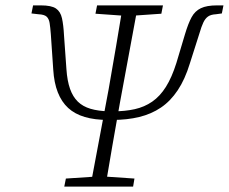

<svg xmlns="http://www.w3.org/2000/svg" viewBox="-20 -694 851 714"><path d="M382 -248Q332 -248 295 -259Q258 -270 233.5 -292.5Q209 -315 195 -350.5Q181 -386 178 -435L169 -567Q167 -593 164.5 -608.5Q162 -624 153.5 -632Q145 -640 123 -641L97 -644L103 -674H132Q171 -674 188 -662.5Q205 -651 210.5 -626Q216 -601 218 -563L227 -437Q230 -393 240.5 -363.5Q251 -334 269.5 -316Q288 -298 316.5 -289.5Q345 -281 385 -280ZM398 -248 401 -280Q445 -280 481 -288Q517 -296 546 -316Q575 -336 597 -371Q619 -406 636 -460L668 -567Q680 -607 692.5 -630Q705 -653 727 -663.5Q749 -674 787 -674H811L805 -644L783 -641Q764 -640 753.5 -632.5Q743 -625 736 -610Q729 -595 722 -571L686 -458Q668 -399 641 -358.5Q614 -318 578.5 -294Q543 -270 498 -259Q453 -248 398 -248ZM219 0 225 -30 345 -38H362L480 -30L475 0ZM316 0 384 -362Q399 -447 412 -524Q425 -601 437 -674H493L426 -312Q411 -227 397.5 -150Q384 -73 372 0ZM335 -643 341 -674H586L580 -643L465 -635H448Z"/></svg>

Font: Source Serif 4 18pt Light
Style: Italic
Weight: 300
Italic angle: -12°
Designer: Frank Grießhammer
Foundry: Adobe Systems Incorporated
Version: Version 4.004;hotconv 1.0.116;makeotfexe 2.5.65601